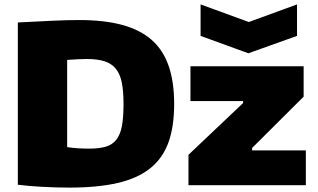

<svg xmlns="http://www.w3.org/2000/svg" viewBox="-20 -841 1442 872"><path d="M891 -821 1110 -741 1329 -821V-678L1108 -599L891 -678ZM836 -138 1084 -373V-382H845V-540H1359V-402L1125 -169V-158H1369V0H836ZM295 11Q234 11 171 7.5Q108 4 61 -2V-739Q157 -744 223 -747Q289 -750 339 -750Q453 -750 534.5 -728Q616 -706 668.5 -660Q721 -614 746 -541.5Q771 -469 771 -369Q771 -266 745 -194Q719 -122 662 -76.5Q605 -31 514.5 -10Q424 11 295 11ZM386 -166Q431 -166 461 -175Q491 -184 509 -207.5Q527 -231 534 -270Q541 -309 541 -369Q541 -428 533 -467Q525 -506 505.5 -529.5Q486 -553 454 -563Q422 -573 374 -573Q357 -573 337 -572Q317 -571 285 -569V-173Q308 -169 334.5 -167.5Q361 -166 386 -166Z"/></svg>

Font: Plata Sans Black
Style: Regular
Weight: 900
Designer: Pablo Impallari, Andres Torresi, & Cristiano Sobral
Foundry: Pablo Impallari, Andres Torresi, & Cristiano Sobral
Version: Version 1.00;December 28, 2019;FontCreator 12.0.0.2547 64-bi